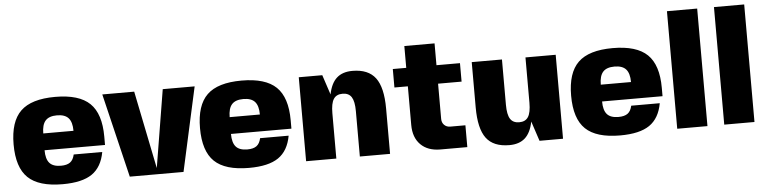

<svg xmlns="http://www.w3.org/2000/svg" viewBox="-44 -915 4548 1139"><g transform="rotate(-5 2230.0 -345.0)"><path d="M200 -200Q200 -148 221 -124Q242 -100 289 -100Q325 -100 344 -114Q363 -128 370 -160H540Q524 -71 465 -30.5Q406 10 290 10Q148 10 84 -51.5Q20 -113 20 -250Q20 -386 84 -448Q148 -510 290 -510Q432 -510 496 -448Q560 -386 560 -250V-200ZM201 -300H381Q381 -352 359.5 -376Q338 -400 291 -400Q244 -400 222.5 -376Q201 -352 201 -300Z M1010 0H690L570 -500H760L854 -37L930 -500H1120Z M1310 -200Q1310 -148 1331 -124Q1352 -100 1399 -100Q1435 -100 1454 -114Q1473 -128 1480 -160H1650Q1634 -71 1575 -30.5Q1516 10 1400 10Q1258 10 1194 -51.5Q1130 -113 1130 -250Q1130 -386 1194 -448Q1258 -510 1400 -510Q1542 -510 1606 -448Q1670 -386 1670 -250V-200ZM1311 -300H1491Q1491 -352 1469.5 -376Q1448 -400 1401 -400Q1354 -400 1332.5 -376Q1311 -352 1311 -300Z M1880 -500 1919 -382Q1932 -448 1966.5 -479Q2001 -510 2060 -510Q2154 -510 2197 -453Q2240 -396 2240 -270V0H2060V-270Q2060 -328 2043.5 -354Q2027 -380 1990 -380Q1953 -380 1936.5 -354Q1920 -328 1920 -270V0H1740V-500Z M2560 -180Q2560 -158 2574 -144Q2588 -130 2610 -130H2700V0H2540Q2465 0 2422.5 -42.5Q2380 -85 2380 -160V-390H2300V-500H2380V-630H2560V-500H2700V-390H2560Z M3130 0 3091 -118Q3078 -52 3043.5 -21Q3009 10 2950 10Q2855 10 2812.5 -47Q2770 -104 2770 -230V-500H2950V-230Q2950 -172 2966.5 -146Q2983 -120 3020 -120Q3057 -120 3073.5 -146Q3090 -172 3090 -230V-500H3270V0Z M3520 -200Q3520 -148 3541 -124Q3562 -100 3609 -100Q3645 -100 3664 -114Q3683 -128 3690 -160H3860Q3844 -71 3785 -30.5Q3726 10 3610 10Q3468 10 3404 -51.5Q3340 -113 3340 -250Q3340 -386 3404 -448Q3468 -510 3610 -510Q3752 -510 3816 -448Q3880 -386 3880 -250V-200ZM3521 -300H3701Q3701 -352 3679.5 -376Q3658 -400 3611 -400Q3564 -400 3542.5 -376Q3521 -352 3521 -300Z M4130 -700V0H3950V-700Z M4410 -700V0H4230V-700Z"/></g></svg>

Font: Fivo Sans Modern Heavy
Style: Regular
Weight: 900
Designer: Alexander Slobzheninov
Foundry: Alexander Slobzheninov
Version: 1.0